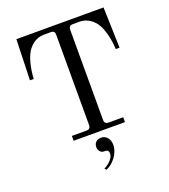

<svg xmlns="http://www.w3.org/2000/svg" viewBox="-167 -831 1047 1188"><g transform="rotate(-20 357.0 -237.0)"><path d="M316 85C316 104 329 126 351 126C362 126 369 126 375 130C381.8 134.5 383 142 383 152C383 179 352 211 318 227L328 238C373 219 420 167 420 106C420 69 398 40 363 40C337 40 316 56 316 85ZM72 -444H97C97 -445 100 -565 149 -628C161 -644 196 -680 248 -680H294C314 -680 321 -672 321 -653V-59C321 -41 312 -32 294 -32H198V0H536V-32H440C422 -32 413 -41 413 -59V-653C413 -672 422 -680 440 -680H486C538 -680 573 -644 585 -628C634 -565 637 -444 637 -444H662L654 -712H80Z"/></g></svg>

Font: Old Standard
Style: Regular
Weight: 400
Designer: Alexey Kryukov <alexios@thessalonica.org.ru>
Version: Version 2.0